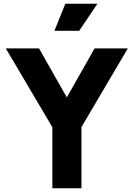

<svg xmlns="http://www.w3.org/2000/svg" viewBox="-20 -1003 712 1023"><path d="M259 -325 11 -745H188L336 -484L484 -745H661L414 -326V0H259ZM328 -983H499L402 -839H270Z"/></svg>

Font: Eudoxus Sans ExtraBold
Style: Regular
Weight: 800
Designer: Stijn de Vries
Foundry: tokotype
Version: Version 2.005